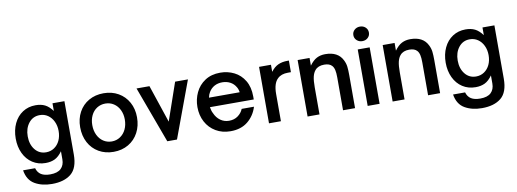

<svg xmlns="http://www.w3.org/2000/svg" viewBox="-72 -1216 5042 1872"><g transform="rotate(-10 2449.0 -280.0)"><path d="M62 35H181Q194 79 227 99.5Q260 120 317 120Q389 120 423.5 87Q458 54 458 -4V-84Q423 -35 384 -16Q345 3 292 3Q219 3 163 -33.5Q107 -70 76 -135Q45 -200 45 -282Q45 -365 76 -430.5Q107 -496 163 -532.5Q219 -569 291 -569Q345 -569 383.5 -550Q422 -531 458 -483V-559H576V-31Q576 103 507.5 159Q439 215 318 215Q219 215 148.5 174Q78 133 62 35ZM470 -283Q470 -335 450 -377Q430 -419 395 -443Q360 -467 315 -467Q247 -467 205.5 -414.5Q164 -362 164 -283Q164 -203 205.5 -151Q247 -99 315 -99Q360 -99 395.5 -123Q431 -147 450.5 -188.5Q470 -230 470 -283Z M683 -282Q683 -365 718.5 -430.5Q754 -496 818 -532.5Q882 -569 964 -569Q1046 -569 1110 -532.5Q1174 -496 1210 -430.5Q1246 -365 1246 -282Q1246 -197 1210.5 -130.5Q1175 -64 1111 -26.5Q1047 11 964 11Q882 11 818 -26Q754 -63 718.5 -129.5Q683 -196 683 -282ZM1125 -282Q1125 -334 1104.5 -376.5Q1084 -419 1047 -443Q1010 -467 964 -467Q918 -467 881 -443.5Q844 -420 823.5 -377.5Q803 -335 803 -282Q803 -226 824 -183Q845 -140 881.5 -116Q918 -92 964 -92Q1010 -92 1047 -116.5Q1084 -141 1104.5 -184Q1125 -227 1125 -282Z M1592 0H1496L1290 -559H1418L1543 -186L1672 -559H1799Z M1843 -277Q1843 -353 1874.5 -420Q1906 -487 1968.5 -528Q2031 -569 2119 -569Q2193 -569 2256.5 -537.5Q2320 -506 2358.5 -442Q2397 -378 2397 -285V-255H1963Q1969 -216 1982 -193Q2002 -146 2039.5 -119Q2077 -92 2125 -92Q2176 -92 2212.5 -118.5Q2249 -145 2265 -185H2387Q2360 -98 2293 -43.5Q2226 11 2122 11Q2040 11 1976.5 -26.5Q1913 -64 1878 -129.5Q1843 -195 1843 -277ZM2274 -348Q2270 -379 2256 -401Q2236 -436 2201 -454.5Q2166 -473 2123 -473Q2079 -473 2045 -454.5Q2011 -436 1990 -401Q1977 -381 1970 -348Z M2503 0V-559H2621V-489Q2654 -533 2693.5 -551Q2733 -569 2787 -569H2800V-454H2770Q2703 -454 2667 -418Q2621 -375 2621 -270V0Z M2885 0V-559H3003V-483Q3038 -531 3075 -550Q3112 -569 3159 -569Q3285 -569 3330 -478Q3347 -445 3351 -411Q3355 -377 3355 -327V0H3236V-327Q3236 -371 3229.5 -399Q3223 -427 3208 -443Q3184 -470 3132 -470Q3071 -470 3041 -434Q3021 -411 3012 -373Q3003 -335 3003 -269V0Z M3598 0H3480V-559H3598ZM3462 -703Q3462 -734 3484.5 -754.5Q3507 -775 3539 -775Q3572 -775 3594 -754.5Q3616 -734 3616 -703Q3616 -672 3594 -651.5Q3572 -631 3539 -631Q3507 -631 3484.5 -651.5Q3462 -672 3462 -703Z M3727 0V-559H3845V-483Q3880 -531 3917 -550Q3954 -569 4001 -569Q4127 -569 4172 -478Q4189 -445 4193 -411Q4197 -377 4197 -327V0H4078V-327Q4078 -371 4071.5 -399Q4065 -427 4050 -443Q4026 -470 3974 -470Q3913 -470 3883 -434Q3863 -411 3854 -373Q3845 -335 3845 -269V0Z M4319 35H4438Q4451 79 4484 99.5Q4517 120 4574 120Q4646 120 4680.5 87Q4715 54 4715 -4V-84Q4680 -35 4641 -16Q4602 3 4549 3Q4476 3 4420 -33.5Q4364 -70 4333 -135Q4302 -200 4302 -282Q4302 -365 4333 -430.5Q4364 -496 4420 -532.5Q4476 -569 4548 -569Q4602 -569 4640.5 -550Q4679 -531 4715 -483V-559H4833V-31Q4833 103 4764.5 159Q4696 215 4575 215Q4476 215 4405.5 174Q4335 133 4319 35ZM4727 -283Q4727 -335 4707 -377Q4687 -419 4652 -443Q4617 -467 4572 -467Q4504 -467 4462.5 -414.5Q4421 -362 4421 -283Q4421 -203 4462.5 -151Q4504 -99 4572 -99Q4617 -99 4652.5 -123Q4688 -147 4707.5 -188.5Q4727 -230 4727 -283Z"/></g></svg>

Font: Open Sauce One SemiBold
Style: Regular
Weight: 600
Designer: Alfredo Marco Pradil
Foundry: Creative Sauce Fz LLC
Version: Version 1.477